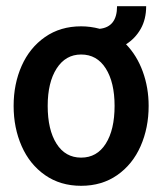

<svg xmlns="http://www.w3.org/2000/svg" viewBox="-20 -590 524 620"><path d="M460 -248Q460 -177 434 -118Q408 -59 358.5 -24.5Q309 10 242 10Q175 10 125.5 -24.5Q76 -59 50 -118Q24 -177 24 -248Q24 -319 50 -377.5Q76 -436 125.5 -470.5Q175 -505 242 -505Q272 -505 302 -497Q358 -503 358 -570H452Q452 -528 434.5 -497Q417 -466 387 -447Q422 -411 441 -359Q460 -307 460 -248ZM350 -248Q350 -324 321.5 -369Q293 -414 242 -414Q192 -414 163 -369Q134 -324 134 -248Q134 -171 162.5 -126Q191 -81 242 -81Q293 -81 321.5 -126Q350 -171 350 -248Z"/></svg>

Font: Cabin Condensed SemiBold
Style: Regular
Weight: 600
Width: 3
Designer: Pablo Impallari
Foundry: Pablo Impallari. http://www.impallari.com Igino Marini. http://www.ikern.com
Version: Version 2.200